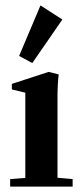

<svg xmlns="http://www.w3.org/2000/svg" viewBox="-20 -691 302 711"><path d="M99.6 -457.5 50.8 -483.9 129.9 -670.9 210.9 -618.7ZM17.6 0V-27.8L73.7 -32.2V-347.7L23.9 -359.9V-380.4L160.2 -424.8L197.3 -415.5Q192.9 -377 192.9 -328.6V-32.7L249 -27.8V0Z"/></svg>

Font: Elstob 18pt
Style: Bold
Weight: 700
Designer: Peter S. Baker
Version: Version 1.015